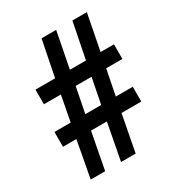

<svg xmlns="http://www.w3.org/2000/svg" viewBox="-171 -822 861 932"><g transform="rotate(-30 259.5 -356.5)"><path d="M65 0 103 -205H28V-288H119L146 -430H51V-512H161L201 -713H283L244 -512H334L374 -713H455L416 -512H491V-430H400L372 -288H467V-205H356L317 0H235L274 -205H185L146 0ZM201 -288H290L318 -430H229Z"/></g></svg>

Font: Noto Sans Malayalam ExtraCondensed SemiBold
Style: Regular
Weight: 600
Width: 2
Designer: Jelle Bosma - Monotype Design Team
Foundry: Monotype Imaging Inc.
Version: Version 2.104; ttfautohint (v1.8.4.7-5d5b)